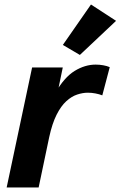

<svg xmlns="http://www.w3.org/2000/svg" viewBox="-20 -824 530 844"><path d="M9.3 0 121.1 -527.3H255.9L231 -406.7L223.1 -415.5Q262.7 -484.4 308.1 -512.2Q353.5 -540 400.4 -540Q417.5 -540 433.8 -537.1Q450.2 -534.2 462.4 -528.8L429.7 -404.8Q416 -410.2 399.4 -413.3Q382.8 -416.5 366.2 -416.5Q343.8 -416.5 319.3 -408.4Q294.9 -400.4 271.7 -379.4Q248.5 -358.4 229 -320.1Q209.5 -281.7 196.3 -221.2L149.9 0ZM331.1 -582.5 256.3 -626.5 379.9 -804.2 490.2 -732.4Z"/></svg>

Font: Schibsted Grotesk
Style: Bold Italic
Weight: 700
Italic angle: -12°
Designer: Bakken & Baeck AS, Henrik Kongsvoll
Foundry: Schibsted ASA
Version: Version 1.100;gftools[0.9.25]